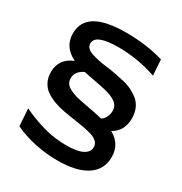

<svg xmlns="http://www.w3.org/2000/svg" viewBox="-232 -989 1305 1379"><g transform="rotate(30 421.0 -299.5)"><path d="M84 -627.9Q85 -724.6 167 -772.7Q249 -820.8 417 -820.8Q581.5 -820.8 725.1 -778.8L733.9 -648.9Q578.6 -702.1 419.9 -702.1Q228 -702.1 228 -625Q228 -604 242.9 -588.9Q257.8 -573.7 283.2 -565.2Q308.6 -556.6 342.3 -549.3Q376 -542 414.1 -537.6Q452.1 -533.2 492.4 -525.4Q532.7 -517.6 570.8 -508.5Q608.9 -499.5 642.6 -482.4Q676.3 -465.3 701.7 -443.1Q727.1 -420.9 741.9 -386Q756.8 -351.1 756.8 -307.1Q756.8 -200.7 672.9 -154.8Q770 -101.1 770 5.9Q770 110.4 685.5 166.3Q601.1 222.2 441.9 222.2Q347.2 222.2 253.4 201.9Q159.7 181.6 85 146L75.2 2.9Q172.9 48.8 261.7 72.5Q350.6 96.2 442.9 96.2Q533.2 96.2 578.1 73.2Q623 50.3 623 8.8Q623 -17.1 604.5 -34.9Q585.9 -52.7 554.9 -62.7Q523.9 -72.8 483.4 -79.8Q442.9 -86.9 398.2 -93.3Q353.5 -99.6 309.1 -107.9Q264.6 -116.2 224.4 -131.1Q184.1 -146 153.1 -167.7Q122.1 -189.5 103.8 -225.1Q85.4 -260.7 85.9 -308.1Q87.4 -417.5 194.8 -460Q82.5 -513.2 84 -627.9ZM231 -336.9Q231 -315.4 241.2 -298.6Q251.5 -281.7 271.2 -270.3Q291 -258.8 314.5 -250.2Q337.9 -241.7 370.4 -234.9Q402.8 -228 432.4 -222.9Q461.9 -217.8 499.8 -210.4Q537.6 -203.1 565.9 -195.8Q589.4 -211.9 599.6 -236.1Q609.9 -260.3 609.9 -283.2Q609.9 -305.7 600.6 -323.2Q591.3 -340.8 572.8 -353Q554.2 -365.2 533 -374Q511.7 -382.8 480.7 -389.9Q449.7 -397 423.1 -402.1Q396.5 -407.2 359.6 -414.1Q322.8 -420.9 296.9 -426.8Q231 -397 231 -336.9Z"/></g></svg>

Font: Mattone
Style: Regular
Weight: 400
Width: 6
Designer: Nunzio Mazzaferro
Foundry: Collletttivo
Version: Version 2.000;Glyphs 3.2 (3217)